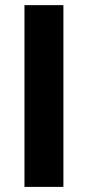

<svg xmlns="http://www.w3.org/2000/svg" viewBox="-20 -731 344 751"><path d="M228 0H75.7V-710.9H228Z"/></svg>

Font: Ufes Sans ExtraBold
Style: Regular
Weight: 800
Designer: Ricardo Esteves & Filipe Motta
Foundry: ProDesignUfes - Ricardo Esteves, Filipe Motta (This is a derivative work, based on Roboto family, by Christian Robertson
Version: Version 2.0